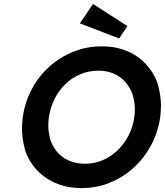

<svg xmlns="http://www.w3.org/2000/svg" viewBox="-20 -948 840 978"><path d="M395 10Q320 10 259.5 -17Q199 -44 158.5 -92.5Q118 -141 105 -194Q92 -247 92 -291Q92 -320 96 -351Q107 -429 142.5 -495Q178 -561 232.5 -609.5Q287 -658 355 -685Q423 -712 498 -712Q574 -712 634 -685Q694 -658 734 -609Q774 -560 787 -507.5Q800 -455 800 -411Q800 -382 796 -351Q785 -274 749.5 -208Q714 -142 660 -93Q606 -44 538.5 -17Q471 10 395 10ZM412 -114Q460 -114 502 -131.5Q544 -149 578 -181.5Q612 -214 634.5 -257Q657 -300 664 -351Q667 -372 667 -392Q667 -420 659 -454Q651 -488 626.5 -520.5Q602 -553 565 -570.5Q528 -588 480 -588Q433 -588 390.5 -570.5Q348 -553 314.5 -521Q281 -489 259 -446Q237 -403 229 -351Q226 -329 226 -309Q226 -282 233.5 -247.5Q241 -213 265.5 -181Q290 -149 327.5 -131.5Q365 -114 412 -114ZM587 -752 387 -829 454 -928 629 -815Z"/></svg>

Font: Lexend Med
Style: Italic
Weight: 500
Italic angle: -8.13011°
Designer: Bonnie Shaver-Troup, Thomas Jockin
Foundry: Lexend
Version: Version 1.007